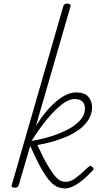

<svg xmlns="http://www.w3.org/2000/svg" viewBox="-20 -1035 580 1074"><path d="M346 19Q323 19 302.5 11Q282 3 259.5 -21.5Q237 -46 210.5 -93Q184 -140 149 -219L85 0Q82 8 77 11.5Q72 15 63 15Q54 15 48 11Q42 7 46 -1L334 -1000Q336 -1008 342 -1011.5Q348 -1015 357 -1015Q363 -1015 367.5 -1013Q372 -1011 374 -1007.5Q376 -1004 374 -998L181 -331Q237 -420 296 -469Q355 -518 407 -518Q453 -518 474 -493.5Q495 -469 495 -436Q495 -397 475 -365.5Q455 -334 423 -310.5Q391 -287 351 -270Q311 -253 269 -241.5Q227 -230 189 -224Q222 -152 246.5 -110.5Q271 -69 288.5 -49Q306 -29 320 -23.5Q334 -18 349 -18Q375 -18 404.5 -40Q434 -62 473 -100Q481 -107 486.5 -106.5Q492 -106 498 -100Q502 -96 503 -91.5Q504 -87 497 -80Q447 -27 409.5 -4Q372 19 346 19ZM157 -247Q204 -254 256 -269.5Q308 -285 353 -307.5Q398 -330 426.5 -360.5Q455 -391 455 -428Q455 -453 441 -467Q427 -481 398 -481Q365 -481 325.5 -450.5Q286 -420 243 -368Q200 -316 158 -249Z"/></svg>

Font: Playwrite AU QLD Thin
Style: Regular
Weight: 250
Designer: Veronika Burian, José Scaglione
Foundry: TypeTogether
Version: Version 1.002